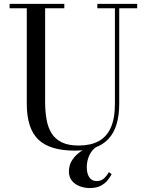

<svg xmlns="http://www.w3.org/2000/svg" viewBox="-20 -770 772 1000"><path d="M694.5 -750V-727H601V-230Q601 -106.5 544.5 -46Q488 14.5 369.5 14.5Q240 14.5 179.8 -43Q119.5 -100.5 119.5 -230V-727H30V-750H315V-727H215V-240Q215 -190.5 222.2 -148.8Q229.5 -107 248.2 -76.5Q267 -46 301.2 -29Q335.5 -12 389.5 -12Q450.5 -12 492.5 -34Q534.5 -56 556.5 -104Q578.5 -152 578.5 -230V-727H487V-750ZM447 209.5Q421.5 209.5 396.8 200.5Q372 191.5 355.5 172.5Q339 153.5 339 123.5Q339 93.5 352 70.5Q365 47.5 386 30Q407 12.5 431.5 0.5Q456 -11.5 479 -19L486 -7Q470.5 1.5 458.2 17.5Q446 33.5 439 55.2Q432 77 432 102.5Q432 133 444.8 153Q457.5 173 483 173Q506.5 173 521.5 159.2Q536.5 145.5 547 126.5L561.5 137Q554.5 151 541.2 168Q528 185 505.2 197.2Q482.5 209.5 447 209.5Z"/></svg>

Font: BodoniModa 10 Custom
Style: Regular
Weight: 400
Designer: Owen Earl
Foundry: indestructible type
Version: Version 2.005